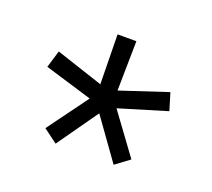

<svg xmlns="http://www.w3.org/2000/svg" viewBox="-64 -780 498 451"><g transform="rotate(20 184.5 -554.5)"><path d="M32 -572 45 -615 163 -576 161 -700H208L206 -576L324 -615L337 -572L218 -536L292 -435L257 -409L184 -511L112 -409L77 -435L151 -536Z"/></g></svg>

Font: Post Grotesk Light
Style: Light
Weight: 300
Version: Version 1.0